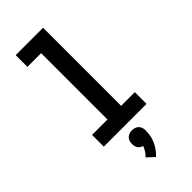

<svg xmlns="http://www.w3.org/2000/svg" viewBox="-305 -795 1111 1111"><g transform="rotate(-45 250.0 -239.5)"><path d="M75 0V-96H201V-639H89V-735H313V-96H425V0ZM246 256 202 215Q215 203 224 188.5Q233 174 239 158Q230 156 222.5 151Q215 146 210 138.5Q205 131 203 122Q201 113 201 104Q201 93 204.5 82Q208 71 216 63Q224 55 235 51.5Q246 48 257 48Q268 48 279 51.5Q290 55 298 63Q306 71 309.5 82Q313 93 313 104Q313 126 309 147Q305 168 296 187.5Q287 207 274.5 224.5Q262 242 246 256Z"/></g></svg>

Font: Iosevka
Style: Bold
Weight: 700
Monospace: yes
Designer: Belleve Invis
Foundry: Belleve Invis
Version: Version 32.5.0; ttfautohint (v1.8.4)